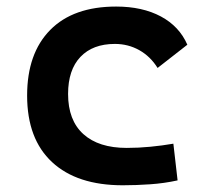

<svg xmlns="http://www.w3.org/2000/svg" viewBox="-20 -547 626 577"><path d="M349.1 9.8Q211.4 9.8 136.5 -59.8Q61.5 -129.4 61.5 -259.8Q61.5 -386.7 130.9 -457Q200.2 -527.3 329.1 -527.3Q407.7 -527.3 463.4 -497.6Q519 -467.8 543 -412.6L453.6 -342.8Q432.1 -377.4 398.7 -396.2Q365.2 -415 325.2 -415Q258.8 -415 221.7 -376Q184.6 -336.9 184.6 -264.6Q184.6 -185.5 230.5 -144Q276.4 -102.5 360.8 -102.5Q396.5 -102.5 431.9 -106Q467.3 -109.4 501 -115.2L513.7 -4.9Q473.6 3.9 431.6 6.8Q389.6 9.8 349.1 9.8Z"/></svg>

Font: Cascadia Mono PL SemiBold
Style: Regular
Weight: 600
Monospace: yes
Designer: Aaron Bell
Foundry: Saja Typeworks
Version: Version 2404.023; ttfautohint (v1.8.4)